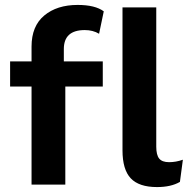

<svg xmlns="http://www.w3.org/2000/svg" viewBox="-20 -749 766 779"><path d="M324 -627Q239 -627 239 -550V-500H397V-398H245V0H108V-398H21V-500H108V-560Q108 -643 159.5 -686Q211 -729 295 -729Q366 -729 401 -703L382 -612Q357 -627 324 -627ZM722 -101 710 -11Q674 10 617 10Q544 10 510.5 -25.5Q477 -61 477 -139V-719H614V-154Q614 -120 626 -105.5Q638 -91 666 -91Q694 -91 722 -101Z"/></svg>

Font: Elaine Sans SemiBold
Style: Regular
Weight: 600
Designer: Wei Huang
Foundry: Wei Huang
Version: Version 2.001;December 24, 2019;FontCreator 12.0.0.2547 64-b